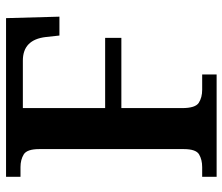

<svg xmlns="http://www.w3.org/2000/svg" viewBox="-72 -682 754 651"><g transform="rotate(-90 305.5 -357.0)"><path d="M31 0V-49H64Q89 -49 107 -59.5Q125 -70 125 -112V-601Q125 -643 107 -654Q89 -665 64 -665H31V-714H569L574 -533H510L505 -579Q496 -657 425 -657H264V-378H502V-323H264V-117Q264 -72 282 -60.5Q300 -49 326 -49H378V0Z"/></g></svg>

Font: Noto Serif Tibetan SemiBold
Style: Regular
Weight: 600
Designer: Monotype Design Team
Foundry: Monotype Imaging Inc.
Version: Version 2.103; ttfautohint (v1.8.4.7-5d5b)